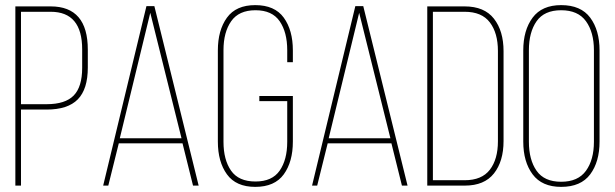

<svg xmlns="http://www.w3.org/2000/svg" viewBox="-20 -725 2401 750"><path d="M40 -700H178Q323 -700 323 -531V-461Q323 -377 284 -337Q245 -297 162 -297H62V0H40ZM62 -318H162Q235 -318 268 -352Q301 -386 301 -460V-532Q301 -679 178 -679H62Z M693 -165H444L403 0H383L552 -701H583L756 0H734ZM567 -675 448 -185H689Z M977 -705Q1053 -705 1088.5 -656Q1124 -607 1124 -528V-482H1102V-529Q1102 -599 1072.5 -642Q1043 -685 978 -685Q913 -685 883 -642Q853 -599 853 -529V-171Q853 -101 882.5 -58.5Q912 -16 978 -16Q1043 -16 1072.5 -58.5Q1102 -101 1102 -171V-330H993V-350H1124V-172Q1124 -93 1088.5 -44Q1053 5 977 5Q902 5 866.5 -44Q831 -93 831 -172V-528Q831 -607 866.5 -656Q902 -705 977 -705Z M1509 -165H1260L1219 0H1199L1368 -701H1399L1572 0H1550ZM1383 -675 1264 -185H1505Z M1649 -700H1795Q1872 -700 1909.5 -652Q1947 -604 1947 -525V-174Q1947 -95 1909.5 -47.5Q1872 0 1796 0H1649ZM1671 -21H1795Q1862 -21 1893.5 -62Q1925 -103 1925 -173V-526Q1925 -596 1893.5 -637.5Q1862 -679 1795 -679H1671Z M2024 -172V-528Q2024 -607 2060.5 -656Q2097 -705 2172 -705Q2249 -705 2285.5 -656Q2322 -607 2322 -528V-172Q2322 -93 2285.5 -44Q2249 5 2172 5Q2097 5 2060.5 -44Q2024 -93 2024 -172ZM2046 -529V-171Q2046 -101 2076 -58Q2106 -15 2172 -15Q2238 -15 2269 -58Q2300 -101 2300 -171V-529Q2300 -599 2269 -642Q2238 -685 2172 -685Q2106 -685 2076 -642Q2046 -599 2046 -529Z"/></svg>

Font: Bebas Neue Light
Style: Regular
Weight: 300
Designer: Ryoichi Tsunekawa
Foundry: Ryoichi Tsunekawa
Version: Version 1.003;PS 001.003;hotconv 1.0.70;makeotf.lib2.5.58329